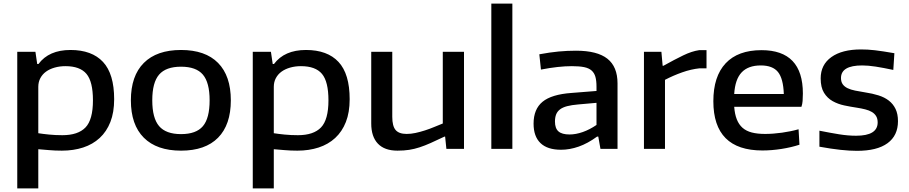

<svg xmlns="http://www.w3.org/2000/svg" viewBox="-20 -828 5056 1068"><path d="M76 -540H177L187 -472H194Q252 -550 372 -550Q491 -550 553 -483.5Q615 -417 615 -276Q615 -203 594 -149.5Q573 -96 534.5 -60.5Q496 -25 442.5 -7.5Q389 10 324 10Q286 10 252.5 7Q219 4 193 2V220H76ZM327 -76Q414 -76 455.5 -119Q497 -162 497 -270Q497 -374 461 -417Q425 -460 344 -460Q312 -460 284 -452Q256 -444 236 -429.5Q216 -415 204.5 -393.5Q193 -372 193 -345V-87Q218 -83 253 -79.5Q288 -76 327 -76Z M987 10Q852 10 780 -62Q708 -134 708 -270Q708 -406 780 -478Q852 -550 987 -550Q1122 -550 1193 -478Q1264 -406 1264 -270Q1264 -134 1193 -62Q1122 10 987 10ZM987 -82Q1071 -82 1108.5 -126Q1146 -170 1146 -270Q1146 -369 1108.5 -413Q1071 -457 987 -457Q903 -457 865 -413Q827 -369 827 -270Q827 -171 865 -126.5Q903 -82 987 -82Z M1386 -540H1487L1497 -472H1504Q1562 -550 1682 -550Q1801 -550 1863 -483.5Q1925 -417 1925 -276Q1925 -203 1904 -149.5Q1883 -96 1844.5 -60.5Q1806 -25 1752.5 -7.5Q1699 10 1634 10Q1596 10 1562.5 7Q1529 4 1503 2V220H1386ZM1637 -76Q1724 -76 1765.5 -119Q1807 -162 1807 -270Q1807 -374 1771 -417Q1735 -460 1654 -460Q1622 -460 1594 -452Q1566 -444 1546 -429.5Q1526 -415 1514.5 -393.5Q1503 -372 1503 -345V-87Q1528 -83 1563 -79.5Q1598 -76 1637 -76Z M2191 10Q2119 10 2082 -29Q2045 -68 2045 -141V-540H2162V-178Q2162 -127 2180.5 -105Q2199 -83 2242 -83Q2266 -83 2291.5 -88.5Q2317 -94 2343.5 -102.5Q2370 -111 2395 -121.5Q2420 -132 2443 -141V-540H2561V0H2463L2456 -68H2452Q2408 -47 2375.5 -32.5Q2343 -18 2314 -8.5Q2285 1 2256 5.5Q2227 10 2191 10Z M2713 -808H2830V0H2713Z M3101 5Q3025 5 2986.5 -32Q2948 -69 2948 -140Q2948 -221 2998 -262Q3048 -303 3159 -311L3298 -322V-346Q3298 -379 3292 -400.5Q3286 -422 3271 -435.5Q3256 -449 3229.5 -454.5Q3203 -460 3161 -460Q3087 -460 2989 -441L2980 -526Q3039 -537 3087.5 -541.5Q3136 -546 3184 -546Q3302 -546 3358.5 -501.5Q3415 -457 3415 -364V0H3320L3308 -68H3301Q3249 -30 3199 -12.5Q3149 5 3101 5ZM3148 -80Q3183 -80 3221.5 -93.5Q3260 -107 3298 -133V-256L3196 -247Q3160 -244 3135 -237.5Q3110 -231 3095 -219.5Q3080 -208 3073.5 -191.5Q3067 -175 3067 -152Q3067 -114 3086.5 -97Q3106 -80 3148 -80Z M3562 -540H3659L3666 -462H3670Q3733 -497 3780.5 -520Q3828 -543 3869 -549H3910V-448H3871Q3824 -443 3774.5 -425.5Q3725 -408 3679 -384V0H3562Z M4221 9Q3948 9 3948 -265Q3948 -403 4016.5 -476Q4085 -549 4216 -549Q4446 -549 4446 -308Q4446 -285 4444.5 -266.5Q4443 -248 4438 -234H4064Q4067 -193 4078.5 -164Q4090 -135 4110.5 -117Q4131 -99 4162 -91Q4193 -83 4236 -83Q4280 -83 4330 -90Q4380 -97 4422 -109L4427 -23Q4381 -8 4326.5 0.5Q4272 9 4221 9ZM4212 -464Q4142 -464 4105.5 -425.5Q4069 -387 4064 -305H4340Q4337 -391 4307.5 -427.5Q4278 -464 4212 -464Z M4747 11Q4706 11 4655 5.5Q4604 0 4538 -12V-101Q4598 -89 4647.5 -81Q4697 -73 4742 -73Q4862 -73 4862 -147Q4862 -168 4853.5 -182Q4845 -196 4830 -205Q4815 -214 4793.5 -219.5Q4772 -225 4746 -229Q4712 -234 4676.5 -241.5Q4641 -249 4611.5 -265.5Q4582 -282 4563.5 -312Q4545 -342 4545 -392Q4545 -468 4604.5 -510.5Q4664 -553 4769 -553Q4788 -553 4806.5 -552Q4825 -551 4846.5 -548.5Q4868 -546 4894 -542Q4920 -538 4955 -532L4949 -439Q4893 -451 4851 -457.5Q4809 -464 4776 -464Q4658 -464 4658 -394Q4658 -373 4667.5 -359.5Q4677 -346 4694.5 -337.5Q4712 -329 4737 -324Q4762 -319 4793 -314Q4833 -308 4866.5 -297.5Q4900 -287 4924 -268.5Q4948 -250 4961.5 -222Q4975 -194 4975 -154Q4975 -74 4917 -31.5Q4859 11 4747 11Z"/></svg>

Font: Encode Sans Wide
Style: Medium
Weight: 500
Designer: Pablo Impallari, Andres Torresi
Foundry: Pablo Impallari, Andres Torresi
Version: Version 1.000; ttfautohint (v1.00) -l 8 -r 50 -G 200 -x 14 -